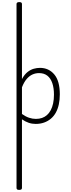

<svg xmlns="http://www.w3.org/2000/svg" viewBox="-20 -1168 675 1836"><path d="M164 648Q150 648 144 643.5Q138 639 138 629V-1129Q138 -1139 144.5 -1143.5Q151 -1148 165 -1148Q178 -1148 184 -1143.5Q190 -1139 190 -1129V-412Q214 -456 243 -479Q272 -502 302.5 -510.5Q333 -519 362 -519Q446 -519 499 -456.5Q552 -394 552 -266Q552 -214 542.5 -170Q533 -126 514 -91.5Q495 -57 466.5 -33Q438 -9 401.5 4Q365 17 321 17Q286 17 254 6Q222 -5 190 -27V629Q190 639 183.5 643.5Q177 648 164 648ZM190 -78Q225 -53 258 -42Q291 -31 323 -31Q355 -31 381.5 -40Q408 -49 429 -67.5Q450 -86 465 -114Q480 -142 488 -179.5Q496 -217 496 -263Q496 -327 480 -373.5Q464 -420 432.5 -444.5Q401 -469 353 -469Q320 -469 290 -455.5Q260 -442 234.5 -412Q209 -382 190 -333Z"/></svg>

Font: Playwrite CL ExtraLight
Style: Regular
Weight: 200
Designer: Veronika Burian, José Scaglione
Foundry: TypeTogether
Version: Version 1.002